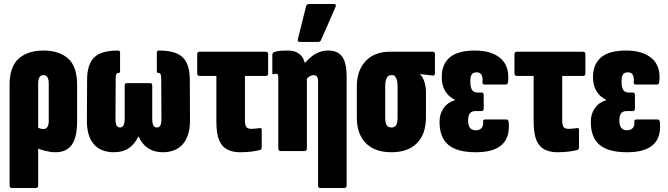

<svg xmlns="http://www.w3.org/2000/svg" viewBox="-20 -756 3341 961"><path d="M39 185Q28 185 28 172V-331Q28 -422 73.5 -462.5Q119 -503 197 -503Q277 -503 321.5 -462.5Q366 -422 366 -331V-151Q366 -70 340 -32Q314 6 257 6Q234 6 206 -1Q178 -8 154 -19V-124Q165 -119 176 -114.5Q187 -110 197 -110Q210 -110 217 -120Q224 -130 224 -153V-337Q224 -359 217.5 -369.5Q211 -380 197 -380Q184 -380 177.5 -369.5Q171 -359 171 -337V172Q171 185 159 185Z M551 6Q484 6 449 -35Q414 -76 415 -155L416 -361Q417 -436 452.5 -469.5Q488 -503 570 -503Q581 -503 581 -493V-402Q581 -391 575 -391Q565 -391 562 -384.5Q559 -378 559 -361L558 -161Q558 -138 563.5 -128Q569 -118 581 -118Q592 -118 598 -128.5Q604 -139 604 -162V-327Q604 -340 615 -340H731Q742 -340 742 -327V-162Q742 -139 747.5 -128.5Q753 -118 765 -118Q777 -118 782.5 -128Q788 -138 788 -161L787 -361Q787 -378 783.5 -384.5Q780 -391 771 -391Q765 -391 765 -402V-493Q765 -503 776 -503Q858 -503 893.5 -470Q929 -437 930 -361L931 -155Q931 -76 895.5 -35Q860 6 794 6Q752 6 721.5 -14Q691 -34 674 -72H672Q654 -34 624 -14Q594 6 551 6Z M1181 6Q1145 6 1118 -7.5Q1091 -21 1077 -54Q1063 -87 1063 -147V-376H979Q967 -376 967 -389V-484Q967 -497 978 -497H1311Q1322 -497 1322 -484V-389Q1322 -376 1311 -376H1206V-154Q1206 -128 1213.5 -119.5Q1221 -111 1239 -111Q1249 -111 1261 -112.5Q1273 -114 1281 -115Q1290 -116 1290 -106V-19Q1290 -8 1281 -5Q1265 -1 1240 2.5Q1215 6 1181 6Z M1583 185Q1572 185 1572 172V-348Q1572 -365 1566.5 -372.5Q1561 -380 1549 -380Q1540 -380 1530 -374Q1520 -368 1512 -358L1489 -419Q1512 -453 1546.5 -478Q1581 -503 1623 -503Q1671 -503 1693 -472Q1715 -441 1715 -372V172Q1715 185 1703 185ZM1385 0Q1373 0 1373 -13V-368Q1373 -378 1370.5 -382.5Q1368 -387 1361 -387Q1358 -387 1355 -386Q1352 -385 1349 -384Q1343 -383 1343 -390V-481Q1343 -493 1354 -496Q1369 -501 1386 -502Q1403 -503 1420 -503Q1463 -503 1486 -479Q1509 -455 1509 -407V-395L1516 -380V-13Q1516 0 1504 0ZM1481 -546Q1467 -546 1471 -560L1512 -725Q1515 -736 1528 -736H1651Q1666 -736 1659 -720L1587 -556Q1584 -546 1571 -546Z M1939 6Q1856 6 1811 -39.5Q1766 -85 1766 -169V-324Q1766 -403 1810 -450Q1854 -497 1930 -497H2146Q2157 -497 2157 -485V-390Q2157 -376 2146 -378L2083 -385V-383Q2096 -371 2104 -347Q2112 -323 2112 -294V-169Q2112 -85 2067 -39.5Q2022 6 1939 6ZM1939 -118Q1956 -118 1963 -130Q1970 -142 1970 -170V-326Q1970 -342 1967.5 -352Q1965 -362 1960.5 -369Q1956 -376 1950 -380H1938Q1923 -380 1915.5 -365.5Q1908 -351 1908 -322V-170Q1908 -142 1915 -130Q1922 -118 1939 -118Z M2362 6Q2268 6 2224 -31Q2180 -68 2180 -147Q2180 -186 2200.5 -215Q2221 -244 2256 -254V-257Q2225 -272 2208 -300.5Q2191 -329 2191 -370Q2191 -435 2231.5 -469Q2272 -503 2357 -503Q2441 -503 2486 -463.5Q2531 -424 2523 -348Q2522 -333 2512 -333H2406Q2393 -333 2395 -346Q2399 -394 2366 -394Q2348 -394 2341 -383.5Q2334 -373 2334 -349Q2334 -319 2342.5 -306Q2351 -293 2368 -293H2390Q2401 -293 2401 -280V-213Q2401 -200 2390 -200H2359Q2341 -200 2332 -189Q2323 -178 2323 -152Q2323 -128 2332.5 -116Q2342 -104 2361 -104Q2380 -104 2390 -115Q2400 -126 2398 -146Q2396 -158 2409 -158H2515Q2525 -158 2526 -143Q2533 -69 2492 -31.5Q2451 6 2362 6Z M2769 6Q2733 6 2706 -7.5Q2679 -21 2665 -54Q2651 -87 2651 -147V-376H2567Q2555 -376 2555 -389V-484Q2555 -497 2566 -497H2899Q2910 -497 2910 -484V-389Q2910 -376 2899 -376H2794V-154Q2794 -128 2801.5 -119.5Q2809 -111 2827 -111Q2837 -111 2849 -112.5Q2861 -114 2869 -115Q2878 -116 2878 -106V-19Q2878 -8 2869 -5Q2853 -1 2828 2.5Q2803 6 2769 6Z M3119 6Q3025 6 2981 -31Q2937 -68 2937 -147Q2937 -186 2957.5 -215Q2978 -244 3013 -254V-257Q2982 -272 2965 -300.5Q2948 -329 2948 -370Q2948 -435 2988.5 -469Q3029 -503 3114 -503Q3198 -503 3243 -463.5Q3288 -424 3280 -348Q3279 -333 3269 -333H3163Q3150 -333 3152 -346Q3156 -394 3123 -394Q3105 -394 3098 -383.5Q3091 -373 3091 -349Q3091 -319 3099.5 -306Q3108 -293 3125 -293H3147Q3158 -293 3158 -280V-213Q3158 -200 3147 -200H3116Q3098 -200 3089 -189Q3080 -178 3080 -152Q3080 -128 3089.5 -116Q3099 -104 3118 -104Q3137 -104 3147 -115Q3157 -126 3155 -146Q3153 -158 3166 -158H3272Q3282 -158 3283 -143Q3290 -69 3249 -31.5Q3208 6 3119 6Z"/></svg>

Font: Sofia Sans Extra Condensed Black
Style: Regular
Weight: 900
Designer: Botio Nikoltchev, Ani Petrova
Foundry: lettersoup
Version: Version 4.101